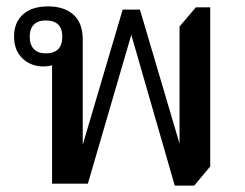

<svg xmlns="http://www.w3.org/2000/svg" viewBox="-20 -575 767 601"><path d="M527 6 391 -466 255 0H143V-388L162 -382Q157 -376 145 -371.5Q133 -367 116 -367Q77 -367 50.5 -392Q24 -417 24 -461Q24 -504 51.5 -529.5Q79 -555 131 -555Q180 -555 209.5 -529.5Q239 -504 239 -450V-122L364 -545H418L543 -122H542V-492L593 -552H638V-54L588 6ZM123 -408Q175 -408 175 -460Q175 -511 123 -511Q99 -511 86 -498Q73 -485 73 -460Q73 -435 86 -421.5Q99 -408 123 -408Z"/></svg>

Font: Noto Serif Thai Medium
Style: Regular
Weight: 500
Version: Version 2.001